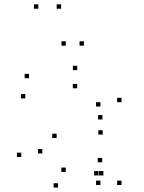

<svg xmlns="http://www.w3.org/2000/svg" viewBox="-20 -836 660 878"><path d="M535.7 -368.8V-388.8H515.7V-368.8ZM333.2 -515.2V-535.2H313.2V-515.2ZM112.7 -478.3V-498.3H92.7V-478.3ZM95.7 -386V-406H75.7V-386ZM333 -432.3V-452.3H313V-432.3ZM439.2 -348.8V-368.8H419.2V-348.8ZM439.2 10V-10H419.2V10ZM535.7 10V-10H515.7V10ZM448.5 -289.7V-309.7H428.5V-289.7ZM77.3 -118V-138H57.3V-118ZM245.2 21.8V1.8H225.2V21.8ZM430.7 -33.7V-53.7H410.7V-33.7ZM452.7 -33.7V-53.7H432.7V-33.7ZM447 -93.8V-113.8H427V-93.8ZM280.7 -49.8V-69.8H260.7V-49.8ZM173.5 -134.3V-154.3H153.5V-134.3ZM239 -204.7V-224.7H219V-204.7ZM449.7 -220.5V-240.5H429.7V-220.5ZM259.3 -796.2V-816.2H239.3V-796.2ZM155.2 -796.2V-816.2H135.2V-796.2ZM281 -627.2V-647.2H261V-627.2ZM363.8 -627.2V-647.2H343.8V-627.2Z"/></svg>

Font: Monaspace Argon Dots Var
Style: Regular
Weight: 400
Designer: Riley Cran and the Lettermatic Team
Version: Version 1.100 (Monaspace Argon Dots)